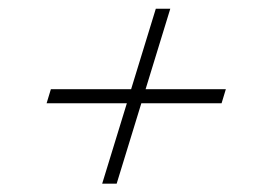

<svg xmlns="http://www.w3.org/2000/svg" viewBox="-20 -482 640 451"><path d="M220 -50.5 278 -239.5H89.5L99.5 -272.5H288L346 -461.5H380L322 -272.5H510.5L500.5 -239.5H312L254 -50.5Z"/></svg>

Font: Newsreader 6pt ExtraLight
Style: Italic
Weight: 275
Italic angle: -17°
Designer: Hugues Gentile
Foundry: Production Type
Version: Version 1.003; ttfautohint (v1.8.3)